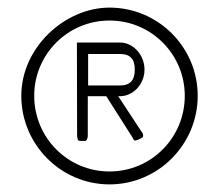

<svg xmlns="http://www.w3.org/2000/svg" viewBox="-20 -374 584 505"><path d="M268 -354C151.4 -354 36.2 -250 36 -122C36 6 140 111 268 111C396 111 500 6 500 -122C500 -250 396 -354 268 -354ZM268 -320C378 -320 466 -231 466 -122C466 -12 378 77 268 77C158 77 70 -12 70 -122C70 -231 158 -320 268 -320ZM182.3 -262.1 182.8 -16.5C182.8 -13.2 184.2 -5.9 186.5 -4.2C187.9 -3.2 201.2 -3.2 202.6 -3.2C204 -3.2 205.4 -3.2 206.3 -4.2C209.1 -5.9 210.9 -13.2 210.9 -16.5V-121H259.5L328 -13.2C329.3 -10.5 332.1 -4.2 334.9 -4.2C337.6 -4.2 354.4 -10.5 355.8 -13.8C356.7 -16.5 356.7 -20.4 355.3 -23.1L290.9 -121H296C330 -121 360.1 -152.4 360.1 -190.9C360.1 -229.9 330 -262.1 296 -262.1ZM211.8 -232H296C322.2 -232 334.5 -218.9 334.5 -190.9C334.5 -162.8 322.2 -149.2 296 -149.2H211.8Z"/></svg>

Font: LetsTraceRuled
Style: Medium
Weight: 500
Version: Version 003.000